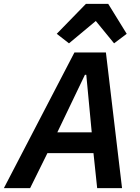

<svg xmlns="http://www.w3.org/2000/svg" viewBox="-52 -968 720 988"><path d="M448 0 429 -180H192L103 0H-32L331 -698H493L576 0ZM392 -583H385L243 -287H420ZM505 -948 600 -794 535 -745 441 -860 303 -745 240 -794 390 -948Z"/></svg>

Font: IBM Plex Sans SmBld
Style: Italic
Weight: 600
Italic angle: -11°
Designer: Mike Abbink, Paul van der Laan, Pieter van Rosmalen
Foundry: Bold Monday
Version: Version 3.005